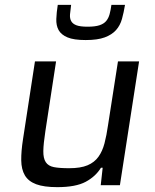

<svg xmlns="http://www.w3.org/2000/svg" viewBox="-20 -763 638 791"><path d="M67 0ZM395 0 403 -72H396Q374 -36 333 -14Q292 8 216 8Q161 8 129 -4Q97 -16 82.5 -40.5Q68 -65 67.5 -102.5Q67 -140 75 -191L124 -510H211L167 -223Q159 -171 158.5 -141Q158 -111 168.5 -95Q179 -79 202 -74.5Q225 -70 265 -70Q312 -70 340.5 -82Q369 -94 385.5 -117Q402 -140 410.5 -172.5Q419 -205 425 -247L466 -510H553L474 0ZM211 -598ZM495 -743Q490 -712 482.5 -685Q475 -658 458 -639Q441 -620 411.5 -609Q382 -598 333 -598Q284 -598 258 -609Q232 -620 221.5 -639Q211 -658 212 -685Q213 -712 218 -743H273Q270 -721 268.5 -704.5Q267 -688 273 -676.5Q279 -665 294.5 -659Q310 -653 341 -653Q372 -653 390 -659Q408 -665 417.5 -676.5Q427 -688 431.5 -704.5Q436 -721 439 -743Z"/></svg>

Font: Azeri Sans
Style: Italic
Weight: 400
Designer: Hector Gatti & Omnibus-Type (original fonts) / Cristiano Sobral (main changes and remastering)
Foundry: Omnibus-Type
Version: Version 0.07;August 21, 2020;FontCreator 13.0.0.2681 64-bit;